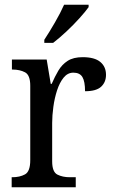

<svg xmlns="http://www.w3.org/2000/svg" viewBox="-20 -786 479 806"><path d="M29 0V-42H32Q63 -42 85 -54Q107 -66 107 -114V-426Q107 -471 85 -482.5Q63 -494 33 -494H30V-536H176L193 -434H197Q210 -464 225 -489.5Q240 -515 264 -530.5Q288 -546 327 -546Q377 -546 401 -526Q425 -506 425 -472Q425 -441 404.5 -422Q384 -403 337 -403Q337 -444 326 -462.5Q315 -481 288 -481Q264 -481 247 -460Q230 -439 219.5 -406.5Q209 -374 204 -337.5Q199 -301 199 -270V-109Q199 -64 221 -53Q243 -42 273 -42H298V0ZM166 -619Q187 -651 210.5 -691.5Q234 -732 249 -766H352V-756Q340 -739 314.5 -710.5Q289 -682 258.5 -653.5Q228 -625 203 -606H166Z"/></svg>

Font: Noto Serif Myanmar SemCond
Style: Regular
Weight: 400
Width: 4
Designer: Ben Mitchell and the Monotype Design Team
Foundry: Monotype Imaging Inc.
Version: Version 2.106; ttfautohint (v1.8.4.7-5d5b)